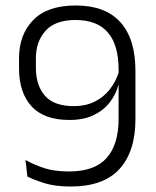

<svg xmlns="http://www.w3.org/2000/svg" viewBox="-20 -670 570 701"><path d="M256.5 -650Q364.5 -650 419.5 -589Q474.5 -528 474.5 -411V-235Q474.5 -117 416.2 -53Q358 11 238 11Q182 11 143.8 -0.8Q105.5 -12.5 80 -25.5L73 -86Q105 -68 142 -56Q179 -44 232 -44Q325.5 -44 369.2 -93Q413 -142 413 -236.5V-416Q413 -505.5 374 -551.2Q335 -597 255.5 -597Q182 -597 146.5 -557.8Q111 -518.5 111 -456.5V-422.5Q111 -358.5 144 -320.5Q177 -282.5 250.5 -282.5Q292.5 -282.5 325.5 -298.8Q358.5 -315 381.5 -344.5Q404.5 -374 416 -414L424.5 -362H413Q403.5 -325.5 380.5 -296Q357.5 -266.5 321 -249.2Q284.5 -232 233.5 -232Q140.5 -232 95 -282Q49.5 -332 49.5 -420V-457Q49.5 -544 101.5 -597Q153.5 -650 256.5 -650Z"/></svg>

Font: Anek Latin Light
Style: Regular
Weight: 300
Designer: Yesha Goshar
Foundry: Ek Type
Version: Version 1.003